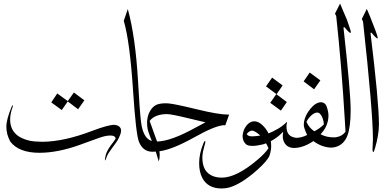

<svg xmlns="http://www.w3.org/2000/svg" viewBox="-20 -884 2218 1090"><path d="M636.7 -99.1Q632.8 -114.7 606.4 -114.7Q580.1 -114.7 542.2 -101.1Q504.4 -87.4 475.1 -76.9Q445.8 -66.4 428.7 -60.1Q305.7 -16.6 204.1 -16.6Q86.9 -16.6 38.6 -80.1Q16.1 -121.1 16.1 -164.1Q16.1 -207 47.4 -281.2Q50.3 -288.6 51.8 -285.4Q53.2 -282.2 53.2 -280.8Q37.6 -240.2 37.6 -205.6Q37.6 -111.8 145 -85.9Q171.9 -79.6 219.7 -79.1Q342.8 -79.6 504.9 -141.6Q593.8 -175.3 628.9 -175.3H630.9Q666.5 -170.4 667.5 -142.6Q667.5 -123.5 647.5 -87.4Q642.6 -78.6 617.7 -45.4Q592.8 -12.2 586.9 3.7Q581.1 19.5 580.1 21.5Q579.1 23.4 578.6 24.7Q578.1 25.9 576.2 26.9Q575.2 25.4 575.7 22.9Q575.7 15.1 580.6 -4.9Q587.4 -32.2 623 -77.1Q634.8 -92.8 636.7 -99.1ZM364.7 -308.1 330.6 -259.3 271 -302.7 305.2 -353.5 364.7 -310.1 399.4 -358.9 459 -314.5 423.3 -263.7Z M763.7 -422.9Q772.9 -252 780.8 -190.4Q793.9 -82 862.3 -80.1Q869.6 -78.6 870.6 -68.8Q870.6 -46.9 859.6 -34.9Q848.6 -22.9 843.8 -22.5Q791 -23.9 769 -78.6Q751.5 -122.6 735.4 -369.6Q716.8 -651.4 682.6 -765.6Q688.5 -783.2 696 -804.9Q703.6 -826.7 705.6 -832.5Q749 -674.8 763.7 -422.9Z M852.5 -56.2Q822.8 -130.4 818.8 -148.9Q814.9 -168 814.9 -185.5Q814.9 -209.5 821.8 -230.5L822.8 -234.4Q842.3 -284.2 881.3 -293.5Q906.7 -299.3 936.5 -296.9Q973.1 -293.9 1096.7 -263.7Q1220.2 -233.4 1276.4 -233.4H1280.8L1258.8 -172.4L1249 -173.3Q1197.3 -168.5 1085 -105.5Q958.5 -34.7 885.3 -25.4Q886.2 -14.2 886.7 -3.9Q886.7 17.1 881.3 32.7Q878.9 23.4 864.3 -23.4L843.8 -22.5Q841.3 -23.9 841.3 -27.3Q841.3 -30.8 852.5 -56.2ZM829.6 -197.3 871.6 -80.6Q950.7 -82 1091.3 -160.2Q1128.4 -180.7 1146.5 -189.5Q1128.9 -193.4 1062.5 -209.5Q951.2 -236.8 927.2 -236.3Q858.4 -235.4 829.6 -197.3Z M1519.5 -55.2Q1519.5 -29.3 1510.3 -1.5Q1499 28.3 1439.9 81.1Q1352.1 159.2 1283.7 179.7Q1262.2 186 1238.3 186Q1160.6 186 1128.9 127Q1110.4 92.3 1110.6 40.8Q1110.8 -10.7 1133.8 -67.9Q1135.7 -72.8 1138.7 -78.6Q1142.6 -85.4 1145 -83Q1145.5 -82.5 1146 -80.1Q1146 -73.2 1139.2 -50.8Q1130.4 -21.5 1128.9 3.4V10.7Q1128.9 75.2 1166 103Q1194.3 124.5 1238.8 124.5Q1323.2 124.5 1444.3 21Q1484.9 -13.7 1503.9 -42Q1498 -60.1 1480 -86.4Q1480.5 -69.8 1473.6 -64.5Q1437 -55.7 1413.1 -55.7Q1390.1 -55.7 1378.4 -63.5Q1357.9 -81.1 1357.4 -108.9V-115.7Q1360.4 -140.1 1370.1 -157.2Q1392.1 -195.3 1424.3 -195.3Q1445.3 -195.3 1466.8 -176.3Q1519 -129.9 1519.5 -55.2ZM1458 -114.7Q1428.7 -140.1 1412.1 -142.6Q1394 -141.6 1380.4 -122.6Q1388.7 -109.4 1412.1 -109.9Q1435.1 -110.4 1458 -114.7Z M1647.5 -43.9ZM1606.4 -173.8V-164.6Q1606.4 -107.4 1661.6 -101.6Q1661.6 -101.6 1664.1 -101.6Q1674.3 -99.6 1674.3 -81.1Q1674.3 -63.5 1663.1 -53.7Q1651.9 -43.9 1647.5 -43.9Q1603 -45.9 1588.9 -86.4Q1585 -98.6 1585.4 -109.9V-116.2Q1585.4 -123 1587.4 -136.2Q1540.5 -85.9 1473.6 -64.5H1472.7Q1468.3 -65.9 1468.3 -82.8Q1468.3 -99.6 1478.5 -109.9Q1488.8 -120.1 1492.2 -121.6Q1567.4 -150.4 1606.4 -189.9Q1608.9 -192.4 1609.4 -190.4V-188Q1606.9 -179.2 1606.4 -173.8ZM1574.7 -255.9 1514.2 -300.3 1548.8 -350.1 1490.2 -393.6 1524.9 -443.4 1584.5 -398.9 1549.8 -348.6 1608.4 -304.7Z M1844.7 -228Q1844.2 -167.5 1799.8 -122.1Q1831.5 -104 1878.4 -104Q1885.3 -101.6 1885.7 -81.1Q1886.2 -61 1870.6 -49.8Q1864.7 -45.4 1859.9 -45.9Q1806.2 -47.9 1759.3 -83Q1700.7 -43.9 1647.5 -43.9Q1633.3 -43.9 1632.8 -59.6Q1632.3 -83 1651.4 -96.2Q1658.2 -101.1 1665 -101.6Q1693.4 -102.5 1723.6 -117.7Q1704.6 -157.7 1704.6 -175.8Q1705.1 -211.9 1728.5 -248Q1757.8 -292 1788.1 -301.3Q1795.9 -303.7 1802.2 -303.7Q1825.2 -302.2 1833.5 -281.7Q1844.7 -251 1844.7 -228ZM1719.7 -191.9Q1734.9 -158.2 1764.2 -138.7Q1793.5 -152.8 1818.8 -177.7Q1815.9 -216.8 1795.9 -239.3Q1790 -244.1 1782.2 -245.1Q1758.3 -245.1 1732.4 -212.9Q1723.6 -201.2 1719.7 -191.9ZM1798.8 -427.7 1763.2 -377 1703.6 -421.9 1738.3 -472.2Z M1936.5 -729 1931.6 -730 1930.2 -725.1Q1971.2 -355.5 1970.7 -258.8Q1970.7 -162.6 1952.1 -113.8Q1933.6 -65.4 1889.2 -50.8Q1874 -45.9 1859.9 -45.9Q1855 -47.4 1855 -63Q1855 -77.1 1864.7 -89.8Q1875.5 -103.5 1877.9 -104Q1919.9 -106.9 1941.4 -136.2Q1941.4 -136.7 1938 -195.3Q1919.4 -510.3 1888.7 -793L1881.8 -806.6L1910.6 -863.8Q1914.6 -853.5 1927 -824.7Q1939.5 -795.9 1949.2 -772.9Q1971.7 -710 1971.7 -702.6Q1971.7 -697.3 1970.2 -696.8Q1961.4 -697.8 1936.5 -729Z M2094.7 -33.2 2097.2 -93.8Q2096.7 -254.4 2041 -761.2L2034.2 -776.4L2062.5 -833.5Q2068.4 -820.3 2081.5 -788.6Q2124 -683.1 2124.5 -668.5Q2123 -666 2123 -665.5Q2114.3 -667 2089.8 -697.8L2085.4 -698.7L2083.5 -695.8Q2131.3 -304.2 2131.3 -177.2Q2130.9 -116.7 2108.4 -40.5Q2103 -24.4 2101.6 -21.5H2099.6Q2094.7 -23.9 2094.7 -33.2Z"/></svg>

Font: AMoshref-Thulth
Style: Regular
Weight: 400
Designer: Ali Moshref
Foundry: Ali Moshref
Version: Version 0.1